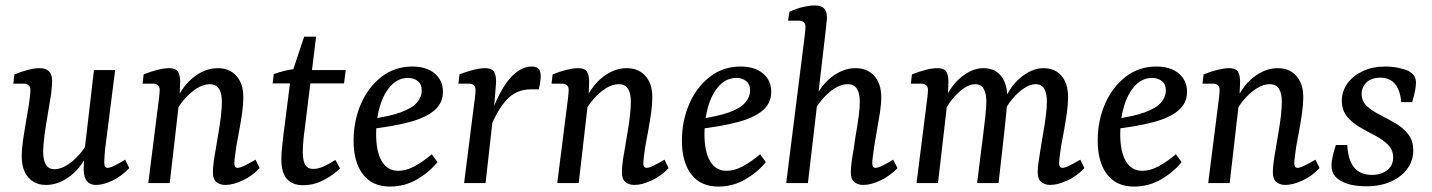

<svg xmlns="http://www.w3.org/2000/svg" viewBox="-20 -674 5272 707"><path d="M150 7Q108 7 84 -21Q60 -49 60 -99Q60 -125 65 -159.5Q70 -194 76 -228Q82 -262 86 -286Q88 -301 90 -317Q92 -333 92 -343Q92 -355 85 -360.5Q78 -366 68 -366H29L33 -400Q60 -411 84 -417Q108 -423 126 -423Q172 -423 172 -376Q172 -368 171 -355.5Q170 -343 168 -326Q163 -294 156 -254Q149 -214 144 -177Q139 -140 139 -114Q139 -86 148.5 -68.5Q158 -51 181 -51Q203 -51 227 -66Q251 -81 272 -105Q293 -129 306 -156L312 -130Q286 -63 241.5 -28Q197 7 150 7ZM333 7Q312 7 300.5 -6.5Q289 -20 288 -50Q288 -62 289.5 -84.5Q291 -107 292 -125L326 -416H404L370 -148Q367 -127 365.5 -107Q364 -87 364 -74Q364 -56 376 -56Q385 -56 400.5 -63.5Q416 -71 441 -86L456 -55Q429 -26 395 -9.5Q361 7 333 7Z M810 7Q790 7 777 -3.5Q764 -14 764 -40Q764 -56 767 -78.5Q770 -101 775 -128Q779 -154 784.5 -185Q790 -216 793.5 -246.5Q797 -277 797 -300Q797 -330 786.5 -347Q776 -364 752 -364Q729 -364 704.5 -348.5Q680 -333 658.5 -308Q637 -283 624 -255L619 -281Q645 -350 689 -386.5Q733 -423 782 -423Q825 -423 850.5 -394.5Q876 -366 876 -316Q876 -290 871.5 -258Q867 -226 861 -193.5Q855 -161 850 -134Q847 -113 845 -97.5Q843 -82 843 -72Q843 -56 855 -56Q864 -56 879.5 -63.5Q895 -71 921 -86L936 -55Q909 -26 873.5 -9.5Q838 7 810 7ZM526 0 562 -285Q564 -297 566 -316Q568 -335 568 -343Q568 -355 561 -360.5Q554 -366 544 -366H505L509 -400Q536 -411 560.5 -417Q585 -423 602 -423Q630 -423 637.5 -406.5Q645 -390 643 -362L641 -312L605 0Z M1096 8Q1058 8 1037 -14.5Q1016 -37 1016 -89Q1016 -109 1019 -135Q1022 -161 1024 -180L1051 -392L1100 -539H1144L1102 -198Q1099 -178 1097 -154.5Q1095 -131 1095 -115Q1095 -82 1104 -67Q1113 -52 1133 -52Q1152 -52 1172.5 -61.5Q1193 -71 1215 -85L1232 -54Q1211 -32 1174 -12Q1137 8 1096 8ZM984 -367 988 -401Q1006 -408 1029 -413.5Q1052 -419 1077 -421L1105 -416H1253L1247 -367Z M1498 -429Q1550 -429 1580.5 -403.5Q1611 -378 1611 -336Q1611 -294 1579 -267Q1547 -240 1486 -224Q1425 -208 1337 -198L1340 -235Q1414 -245 1456 -260.5Q1498 -276 1515.5 -296.5Q1533 -317 1533 -341Q1533 -364 1518.5 -375.5Q1504 -387 1483 -387Q1446 -387 1419.5 -358.5Q1393 -330 1379 -283Q1365 -236 1365 -181Q1365 -115 1386 -80Q1407 -45 1447 -45Q1475 -45 1506 -61.5Q1537 -78 1570 -106L1591 -77Q1561 -40 1515.5 -13.5Q1470 13 1416 13Q1351 13 1316.5 -32Q1282 -77 1282 -156Q1282 -228 1308.5 -290Q1335 -352 1384 -390.5Q1433 -429 1498 -429Z M1689 0 1725 -285Q1727 -297 1729 -315Q1731 -333 1731 -343Q1731 -355 1724 -360.5Q1717 -366 1707 -366H1668L1672 -400Q1691 -408 1718.5 -415.5Q1746 -423 1765 -423Q1793 -423 1801 -406.5Q1809 -390 1806 -360L1799 -276L1768 0ZM1785 -246Q1818 -339 1856.5 -384Q1895 -429 1938 -429Q1955 -429 1963 -421Q1971 -413 1971 -395Q1971 -382 1969 -369.5Q1967 -357 1964 -345H1935Q1886 -345 1852.5 -313.5Q1819 -282 1789 -213Z M2316 7Q2296 7 2283 -3.5Q2270 -14 2270 -40Q2270 -56 2273 -78.5Q2276 -101 2281 -128Q2285 -154 2290.5 -185Q2296 -216 2299.5 -246.5Q2303 -277 2303 -300Q2303 -330 2292.5 -347Q2282 -364 2258 -364Q2235 -364 2210.5 -348.5Q2186 -333 2164.5 -308Q2143 -283 2130 -255L2125 -281Q2151 -350 2195 -386.5Q2239 -423 2288 -423Q2331 -423 2356.5 -394.5Q2382 -366 2382 -316Q2382 -290 2377.5 -258Q2373 -226 2367 -193.5Q2361 -161 2356 -134Q2353 -113 2351 -97.5Q2349 -82 2349 -72Q2349 -56 2361 -56Q2370 -56 2385.5 -63.5Q2401 -71 2427 -86L2442 -55Q2415 -26 2379.5 -9.5Q2344 7 2316 7ZM2032 0 2068 -285Q2070 -297 2072 -316Q2074 -335 2074 -343Q2074 -355 2067 -360.5Q2060 -366 2050 -366H2011L2015 -400Q2042 -411 2066.5 -417Q2091 -423 2108 -423Q2136 -423 2143.5 -406.5Q2151 -390 2149 -362L2147 -312L2111 0Z M2707 -429Q2759 -429 2789.5 -403.5Q2820 -378 2820 -336Q2820 -294 2788 -267Q2756 -240 2695 -224Q2634 -208 2546 -198L2549 -235Q2623 -245 2665 -260.5Q2707 -276 2724.5 -296.5Q2742 -317 2742 -341Q2742 -364 2727.5 -375.5Q2713 -387 2692 -387Q2655 -387 2628.5 -358.5Q2602 -330 2588 -283Q2574 -236 2574 -181Q2574 -115 2595 -80Q2616 -45 2656 -45Q2684 -45 2715 -61.5Q2746 -78 2779 -106L2800 -77Q2770 -40 2724.5 -13.5Q2679 13 2625 13Q2560 13 2525.5 -32Q2491 -77 2491 -156Q2491 -228 2517.5 -290Q2544 -352 2593 -390.5Q2642 -429 2707 -429Z M3159 7Q3139 7 3126 -3.5Q3113 -14 3113 -40Q3113 -56 3116 -78.5Q3119 -101 3124 -128Q3127 -154 3132.5 -185Q3138 -216 3142 -246.5Q3146 -277 3146 -300Q3146 -330 3135.5 -347Q3125 -364 3100 -364Q3078 -364 3053.5 -348.5Q3029 -333 3007.5 -308Q2986 -283 2973 -255L2968 -281Q2993 -350 3037.5 -386.5Q3082 -423 3130 -423Q3174 -423 3199.5 -394.5Q3225 -366 3225 -316Q3225 -290 3220 -258Q3215 -226 3209 -193.5Q3203 -161 3199 -134Q3196 -113 3194 -97.5Q3192 -82 3192 -72Q3192 -56 3204 -56Q3213 -56 3228.5 -63.5Q3244 -71 3269 -86L3285 -55Q3257 -26 3222 -9.5Q3187 7 3159 7ZM2875 0 2940 -517Q2942 -533 2944 -550Q2946 -567 2946 -575Q2946 -587 2939 -592.5Q2932 -598 2921 -598H2882L2887 -631Q2914 -643 2938 -648.5Q2962 -654 2980 -654Q3004 -654 3014.5 -643Q3025 -632 3025 -609Q3025 -601 3023 -586.5Q3021 -572 3020 -557L2955 0Z M3847 7Q3828 7 3814.5 -3.5Q3801 -14 3801 -40Q3801 -56 3804.5 -78.5Q3808 -101 3812 -128Q3816 -154 3821.5 -185Q3827 -216 3831 -246.5Q3835 -277 3835 -300Q3835 -329 3825.5 -346.5Q3816 -364 3793 -364Q3773 -364 3750 -348.5Q3727 -333 3706.5 -308Q3686 -283 3674 -255L3669 -281Q3693 -350 3736 -386.5Q3779 -423 3822 -423Q3865 -423 3889 -394.5Q3913 -366 3913 -316Q3913 -290 3908.5 -258Q3904 -226 3898 -193.5Q3892 -161 3887 -134Q3884 -113 3882 -97.5Q3880 -82 3880 -72Q3880 -56 3892 -56Q3901 -56 3916.5 -63.5Q3932 -71 3958 -86L3973 -55Q3946 -26 3910.5 -9.5Q3875 7 3847 7ZM3355 0 3391 -285Q3393 -297 3395 -316Q3397 -335 3397 -343Q3397 -355 3390 -360.5Q3383 -366 3373 -366H3334L3338 -400Q3365 -411 3389.5 -417Q3414 -423 3432 -423Q3459 -423 3466.5 -406.5Q3474 -390 3472 -362L3470 -312L3434 0ZM3578 0 3601 -184Q3604 -208 3608 -242.5Q3612 -277 3612 -300Q3612 -329 3602.5 -346.5Q3593 -364 3571 -364Q3551 -364 3528.5 -348.5Q3506 -333 3486 -308Q3466 -283 3454 -255L3448 -281Q3473 -350 3515.5 -386.5Q3558 -423 3601 -423Q3643 -423 3666 -394.5Q3689 -366 3689 -315Q3689 -289 3685 -254Q3681 -219 3678 -187L3657 0Z M4238 -429Q4290 -429 4320.5 -403.5Q4351 -378 4351 -336Q4351 -294 4319 -267Q4287 -240 4226 -224Q4165 -208 4077 -198L4080 -235Q4154 -245 4196 -260.5Q4238 -276 4255.5 -296.5Q4273 -317 4273 -341Q4273 -364 4258.5 -375.5Q4244 -387 4223 -387Q4186 -387 4159.5 -358.5Q4133 -330 4119 -283Q4105 -236 4105 -181Q4105 -115 4126 -80Q4147 -45 4187 -45Q4215 -45 4246 -61.5Q4277 -78 4310 -106L4331 -77Q4301 -40 4255.5 -13.5Q4210 13 4156 13Q4091 13 4056.5 -32Q4022 -77 4022 -156Q4022 -228 4048.5 -290Q4075 -352 4124 -390.5Q4173 -429 4238 -429Z M4713 7Q4693 7 4680 -3.5Q4667 -14 4667 -40Q4667 -56 4670 -78.5Q4673 -101 4678 -128Q4682 -154 4687.5 -185Q4693 -216 4696.5 -246.5Q4700 -277 4700 -300Q4700 -330 4689.5 -347Q4679 -364 4655 -364Q4632 -364 4607.5 -348.5Q4583 -333 4561.5 -308Q4540 -283 4527 -255L4522 -281Q4548 -350 4592 -386.5Q4636 -423 4685 -423Q4728 -423 4753.5 -394.5Q4779 -366 4779 -316Q4779 -290 4774.5 -258Q4770 -226 4764 -193.5Q4758 -161 4753 -134Q4750 -113 4748 -97.5Q4746 -82 4746 -72Q4746 -56 4758 -56Q4767 -56 4782.5 -63.5Q4798 -71 4824 -86L4839 -55Q4812 -26 4776.5 -9.5Q4741 7 4713 7ZM4429 0 4465 -285Q4467 -297 4469 -316Q4471 -335 4471 -343Q4471 -355 4464 -360.5Q4457 -366 4447 -366H4408L4412 -400Q4439 -411 4463.5 -417Q4488 -423 4505 -423Q4533 -423 4540.5 -406.5Q4548 -390 4546 -362L4544 -312L4508 0Z M5011 12Q4984 12 4960.5 7.5Q4937 3 4919 -7Q4901 -17 4892 -30.5Q4883 -44 4883 -65Q4883 -81 4888 -101.5Q4893 -122 4899 -140H4941Q4944 -84 4966.5 -57Q4989 -30 5032 -30Q5065 -30 5087.5 -47Q5110 -64 5110 -94Q5110 -122 5091 -141Q5072 -160 5044 -174.5Q5016 -189 4987.5 -205.5Q4959 -222 4940 -245Q4921 -268 4921 -304Q4921 -338 4941.5 -366.5Q4962 -395 4998 -412Q5034 -429 5081 -429Q5105 -429 5127.5 -424.5Q5150 -420 5166 -413Q5182 -404 5188 -394Q5194 -384 5194 -369Q5194 -354 5189.5 -334.5Q5185 -315 5180 -298H5140Q5135 -345 5115.5 -366.5Q5096 -388 5063 -388Q5030 -388 5012 -370.5Q4994 -353 4994 -329Q4994 -301 5013 -283.5Q5032 -266 5060.5 -251.5Q5089 -237 5117 -221Q5145 -205 5164.5 -181Q5184 -157 5184 -120Q5184 -83 5162.5 -53Q5141 -23 5102 -5.5Q5063 12 5011 12Z"/></svg>

Font: Yrsa
Style: Italic
Weight: 400
Italic angle: -7.10001°
Designer: Anna Giedrys (Yrsa+Rasa design), David Brezina (Yrsa art-direction, Rasa art-direction, design)
Foundry: Rosetta Type Foundry
Version: Version 2.004